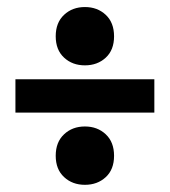

<svg xmlns="http://www.w3.org/2000/svg" viewBox="-20 -551 478 540"><path d="M23.4 -328.1H414.1V-234.4H23.4ZM136.7 -113Q136.7 -151.4 160.2 -173.3Q183.6 -195.3 218.8 -195.3Q253.9 -195.3 277.3 -173.4Q300.8 -151.5 300.8 -112.9Q300.8 -74.2 277.3 -52.7Q253.9 -31.2 218.8 -31.2Q183.6 -31.2 160.2 -53Q136.7 -74.7 136.7 -113ZM136.7 -449Q136.7 -487.3 160.2 -509.3Q183.6 -531.2 218.8 -531.2Q253.9 -531.2 277.3 -509.4Q300.8 -487.5 300.8 -448.8Q300.8 -410.2 277.3 -388.7Q253.9 -367.2 218.8 -367.2Q183.6 -367.2 160.2 -388.9Q136.7 -410.6 136.7 -449Z"/></svg>

Font: Sudo Var
Style: Regular
Weight: 400
Monospace: yes
Designer: Jens Kutilek
Foundry: Jens Kutilek
Version: Version 0.065;FEAKit 1.0